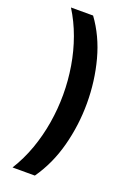

<svg xmlns="http://www.w3.org/2000/svg" viewBox="-184 -896 766 1124"><g transform="rotate(20 199.0 -333.5)"><path d="M51 165Q96 93 125.5 10.5Q155 -72 169.5 -160Q184 -248 184 -336Q184 -424 169.5 -511.5Q155 -599 125.5 -680.5Q96 -762 52 -832H190Q263 -732 297.5 -603Q332 -474 332 -336Q332 -200 297.5 -69.5Q263 61 190 165Z"/></g></svg>

Font: Noto Sans Devanagari ExtraBold
Style: Regular
Weight: 800
Version: Version 2.003